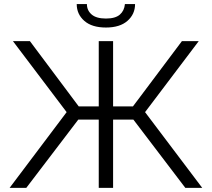

<svg xmlns="http://www.w3.org/2000/svg" viewBox="-20 -909 1025 929"><path d="M26.5 0 302.4 -366.4 42.6 -710H124.7L360.9 -394.2H457.8V-710H527.2V-394.2H623.3L860.2 -710H941.6L681.9 -366.4L958.5 0H876.7L625.3 -330.4H527.2V0H457.8V-330.4H358.9L107.2 0ZM492.5 -775.8Q424.6 -775.8 387.9 -808.1Q351.2 -840.4 351.2 -889.3H400.5Q400.5 -858.6 423.3 -839Q446 -819.3 492.5 -819.3Q538.2 -819.3 559.9 -838.3Q581.6 -857.2 584.4 -889.3H633.5Q633.5 -840.4 596.8 -808.1Q560 -775.8 492.5 -775.8Z"/></svg>

Font: Raleway Thin
Style: Regular
Weight: 100
Designer: Matt McInerney, Pablo Impallari, Rodrigo Fuenzalida
Foundry: Matt McInerney, Pablo Impallari, Rodrigo Fuenzalida
Version: Version 4.026